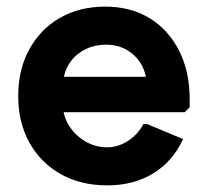

<svg xmlns="http://www.w3.org/2000/svg" viewBox="-20 -544 628 580"><path d="M304 16Q224 16 163.5 -18Q103 -52 69 -113Q35 -174 35 -254Q35 -334 68.5 -395Q102 -456 161 -490Q220 -524 298 -524Q375 -524 432 -489Q489 -454 521 -391Q553 -328 553 -244V-220L538 -205H95V-312H498L423 -285Q423 -322 406.5 -350Q390 -378 362.5 -393.5Q335 -409 301 -409Q263 -409 233 -392.5Q203 -376 186.5 -347.5Q170 -319 170 -282V-229Q170 -194 188.5 -164.5Q207 -135 237.5 -117Q268 -99 304 -99Q336 -99 366 -118Q396 -137 413 -169H425L533 -124Q502 -56 442.5 -20Q383 16 304 16Z"/></svg>

Font: Fustat ExtraBold
Style: Regular
Weight: 800
Designer: Mohamed Gaber, Khaled Hosny, Laura Garcia Mut
Foundry: Kief Type Foundry, Alif Type Foundry, Hard Type Foundry
Version: Version 1.007